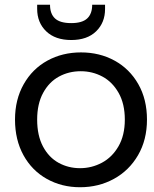

<svg xmlns="http://www.w3.org/2000/svg" viewBox="-20 -777 645 806"><path d="M43 -275Q43 -359 79.5 -423.5Q116 -488 179 -522.5Q242 -557 320 -557Q398 -557 461 -522.5Q524 -488 560.5 -424Q597 -360 597 -275Q597 -190 559.5 -125.5Q522 -61 458 -26Q394 9 316 9Q239 9 176.5 -26Q114 -61 78.5 -125.5Q43 -190 43 -275ZM504 -275Q504 -341 478 -387Q452 -433 410 -455.5Q368 -478 319 -478Q269 -478 227.5 -455.5Q186 -433 161 -387Q136 -341 136 -275Q136 -208 160.5 -162Q185 -116 226 -93.5Q267 -71 316 -71Q365 -71 408 -94Q451 -117 477.5 -163Q504 -209 504 -275ZM279 -609Q212 -609 174 -645.5Q136 -682 136 -740V-757H190Q190 -719 211 -699.5Q232 -680 279 -680Q325 -680 346 -699.5Q367 -719 367 -757H421V-739Q421 -682 383.5 -645.5Q346 -609 279 -609Z"/></svg>

Font: Poppins A&M
Style: Regular-A&M
Weight: 400
Designer: Ninad Kale (Devanagari), Jonny Pinhorn (Latin)
Foundry: Indian Type Foundry
Version: 4.004